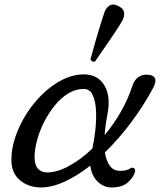

<svg xmlns="http://www.w3.org/2000/svg" viewBox="-20 -817 734 844"><path d="M159 7Q106 7 68 -24.5Q30 -56 30 -115Q30 -164 48 -216.5Q66 -269 97 -317.5Q128 -366 168.5 -405Q209 -444 255.5 -467Q302 -490 349 -490Q410 -490 439 -441.5Q468 -393 452 -313Q443 -267 440 -223Q479 -270 510.5 -324.5Q542 -379 561 -437Q571 -468 591 -480Q611 -492 636 -488Q680 -481 653 -430Q611 -352 556.5 -279Q502 -206 441 -147Q447 -110 463 -88Q479 -66 508 -66Q537 -66 553 -77Q559 -82 568 -78Q577 -74 573 -60Q567 -38 542.5 -15.5Q518 7 470 7Q435 7 408.5 -19.5Q382 -46 377 -89Q321 -45 265 -19Q209 7 159 7ZM187 -59Q231 -59 283.5 -87.5Q336 -116 386 -164Q394 -200 399 -244.5Q404 -289 402 -330.5Q400 -372 387.5 -399Q375 -426 348 -426Q312 -426 279.5 -406Q247 -386 220 -352.5Q193 -319 173 -279Q153 -239 142.5 -199Q132 -159 132 -126Q132 -92 147 -75.5Q162 -59 187 -59ZM398 -547Q391 -544 385 -547.5Q379 -551 378 -558Q379 -561 384.5 -581Q390 -601 398 -629.5Q406 -658 415 -687Q424 -716 431 -738.5Q438 -761 441 -768Q449 -785 463 -793.5Q477 -802 499 -791Q522 -781 525 -764Q528 -747 520 -731Q517 -724 504.5 -704Q492 -684 475 -659Q458 -634 441 -609.5Q424 -585 412 -567.5Q400 -550 398 -547Z"/></svg>

Font: Zen Old Mincho Medium
Style: Regular
Weight: 500
Designer: Yoshimichi Ohira
Foundry: Positype
Version: Version 1.500